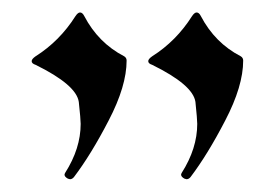

<svg xmlns="http://www.w3.org/2000/svg" viewBox="-20 -727 443 308"><path d="M224.1 -636.7Q262.7 -661.1 288.1 -701.2Q292 -707 295.4 -707Q299.3 -707 302.2 -701.2Q324.7 -658.2 366.2 -636.7Q370.1 -634.3 370.1 -629.9Q370.1 -588.9 341.3 -533.7Q313 -479 285.6 -442.9Q282.7 -439.5 279.3 -439.5Q278.8 -439.5 275.9 -440.4Q270.5 -443.4 270.5 -446.8Q270.5 -447.8 271.5 -449.7Q296.4 -488.8 296.4 -528.3Q296.4 -535.6 293.5 -563.5Q289.6 -590.8 224.1 -623Q217.8 -625 217.8 -628.9Q217.8 -632.3 224.1 -636.7ZM37.1 -636.7Q75.7 -661.1 101.1 -701.2Q105 -707 108.4 -707Q112.3 -707 115.2 -701.2Q137.7 -658.2 179.2 -636.7Q183.1 -634.3 183.1 -629.9Q183.1 -588.9 154.3 -533.7Q126 -479 98.6 -442.9Q95.7 -439.5 92.3 -439.5Q91.8 -439.5 88.9 -440.4Q83.5 -443.4 83.5 -446.8Q83.5 -447.8 84.5 -449.7Q109.4 -488.8 109.4 -528.3Q109.4 -535.6 106.4 -563.5Q102.5 -590.8 37.1 -623Q30.8 -625 30.8 -628.9Q30.8 -632.3 37.1 -636.7Z"/></svg>

Font: UnifrakturMaguntia sl
Style: Regular
Weight: 400
Designer: j. 'mach' wust, based on a font by Peter Wiegel, original typeface by Carl Albert Fahrenwaldt 1901
Version: Version 2010-11-24